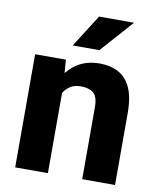

<svg xmlns="http://www.w3.org/2000/svg" viewBox="-84 -816 730 883"><g transform="rotate(10 281.0 -375.0)"><path d="M280.8 -419.4Q252 -419.4 232.2 -407.2Q212.4 -395 200.2 -374V0H47.4V-528.3H190.9L195.8 -466.3Q252 -538.1 347.2 -538.1Q397 -538.1 434.3 -518.8Q471.7 -499.5 492.7 -455.1Q513.7 -410.6 513.7 -335V0H360.4V-335.4Q360.4 -385.3 339.6 -402.3Q318.8 -419.4 280.8 -419.4ZM210.4 -598.1 307.1 -750H470.2L335 -598.1Z"/></g></svg>

Font: Vazirmatn UI FD ExtraBold
Style: Regular
Weight: 800
Designer: Saber Rastikerdar
Foundry: Saber Rastikerdar
Version: Version 33.003